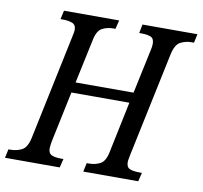

<svg xmlns="http://www.w3.org/2000/svg" viewBox="-97 -799 933 884"><g transform="rotate(10 369.0 -357.0)"><path d="M-18 0 -9 -41H1Q30 -41 54 -53.5Q78 -66 88 -114L190 -600Q196 -626 196 -635Q196 -659 178.5 -666Q161 -673 135 -673H123L132 -714H390L380 -673H369Q341 -673 317.5 -660.5Q294 -648 285 -600L242 -398H513L557 -605Q561 -622 561 -635Q561 -660 544.5 -666.5Q528 -673 502 -673H491L499 -714H756L747 -673H736Q708 -673 684 -660.5Q660 -648 650 -600L547 -111Q546 -104 544 -94.5Q542 -85 542 -79Q542 -54 559 -47.5Q576 -41 603 -41H615L605 0H348L357 -41H369Q397 -41 420.5 -53.5Q444 -66 453 -114L502 -349H231L181 -111Q180 -104 178.5 -94.5Q177 -85 177 -79Q177 -55 193.5 -48Q210 -41 237 -41H248L238 0Z"/></g></svg>

Font: Noto Serif Condensed
Style: Italic
Weight: 400
Width: 3
Italic angle: -12°
Designer: Monotype Design Team
Foundry: Monotype Imaging Inc.
Version: Version 2.014; ttfautohint (v1.8.4.7-5d5b)